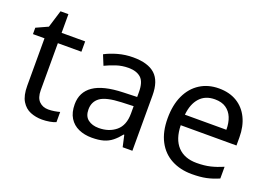

<svg xmlns="http://www.w3.org/2000/svg" viewBox="-95 -919 1676 1188"><g transform="rotate(20 743.0 -324.5)"><path d="M264 -62Q284 -62 305 -65.5Q326 -69 339 -73V-6Q325 1 299 5.5Q273 10 249 10Q207 10 171.5 -4.5Q136 -19 114 -55Q92 -91 92 -156V-468H16V-510L93 -545L128 -659H180V-536H335V-468H180V-158Q180 -109 203.5 -85.5Q227 -62 264 -62Z M649 -545Q747 -545 794 -502Q841 -459 841 -365V0H777L760 -76H756Q733 -47 708.5 -27.5Q684 -8 652.5 1Q621 10 576 10Q528 10 489.5 -7Q451 -24 429 -59.5Q407 -95 407 -149Q407 -229 470 -272.5Q533 -316 664 -320L755 -323V-355Q755 -422 726 -448Q697 -474 644 -474Q602 -474 564 -461.5Q526 -449 493 -433L466 -499Q501 -518 549 -531.5Q597 -545 649 -545ZM675 -259Q575 -255 536.5 -227Q498 -199 498 -148Q498 -103 525.5 -82Q553 -61 596 -61Q664 -61 709 -98.5Q754 -136 754 -214V-262Z M1214 -546Q1283 -546 1332.5 -516Q1382 -486 1408.5 -431.5Q1435 -377 1435 -304V-251H1068Q1070 -160 1114.5 -112.5Q1159 -65 1239 -65Q1290 -65 1329.5 -74.5Q1369 -84 1411 -102V-25Q1370 -7 1330 1.5Q1290 10 1235 10Q1159 10 1100.5 -21Q1042 -52 1009.5 -113.5Q977 -175 977 -264Q977 -352 1006.5 -415Q1036 -478 1089.5 -512Q1143 -546 1214 -546ZM1213 -474Q1150 -474 1113.5 -433.5Q1077 -393 1070 -321H1343Q1343 -367 1329 -401Q1315 -435 1286.5 -454.5Q1258 -474 1213 -474Z"/></g></svg>

Font: ugurmukhi25
Style: Book
Weight: 400
Designer: Jelle Bosma - Monotype Design Team
Foundry: Monotype Imaging Inc.
Version: Version 2.003